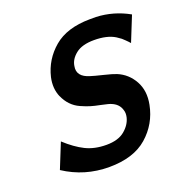

<svg xmlns="http://www.w3.org/2000/svg" viewBox="-131 -831 925 968"><g transform="rotate(-20 331.5 -347.0)"><path d="M53 -51 107 -185Q158 -138 206 -114Q254 -90 318 -90Q381 -90 416 -119Q451 -148 460 -186Q465 -208 459 -225Q449 -261 409 -276H410Q404 -279 358 -289Q327 -295 306 -301.5Q285 -308 258 -320Q231 -332 211 -353Q191 -374 179 -402V-401Q158 -449 171 -507Q192 -595 261.5 -654Q331 -713 454 -714H488Q581 -710 663 -664L609 -530Q608 -532 600 -540Q592 -548 588 -552L573 -566Q570 -569 550 -582Q508 -608 438 -608Q374 -608 340 -581Q306 -554 301 -519Q290 -464 358 -444Q376 -438 423.5 -426.5Q471 -415 490 -407Q545 -384 574.5 -330.5Q604 -277 590 -206Q571 -109 497.5 -44.5Q424 20 293 20Q161 20 53 -51Z"/></g></svg>

Font: Coval
Style: ExtraBold Italic
Weight: 800
Foundry: Context Ltd
Version: Version 001.000